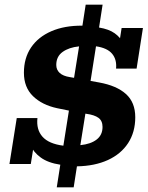

<svg xmlns="http://www.w3.org/2000/svg" viewBox="-20 -703 633 823"><path d="M223.3 100 238.5 3Q185.7 -5 154.5 -27.9Q123.2 -50.7 110.1 -81.8L123.5 -72.1L112 0H20.5L51.8 -197H140.5Q135 -147.4 162.1 -117Q189.2 -86.5 251.6 -78.5L280.7 -262.4L292.3 -225.5L224.6 -239.3Q160.5 -253 121.5 -290.8Q82.5 -328.6 82.5 -391.1Q82.5 -453.9 113 -499.3Q143.6 -544.7 200.2 -569.2Q256.9 -593.7 333.3 -593L347.3 -683H419.8L404.6 -585Q446.9 -578 471.5 -560.4Q496.1 -542.8 507.1 -519.2L489.8 -509.1L501.3 -583H592.7L565.5 -408.9H477.5Q481.2 -448.1 460.4 -472.8Q439.6 -497.5 391.5 -504.5L365.6 -339.7L354.1 -358.7L404.9 -349.5Q479.9 -336 519.9 -300Q559.8 -264.1 559.8 -200.4Q559.8 -136.8 529.3 -89.8Q498.7 -42.8 442.4 -17Q386.1 8.7 309.8 10L295.8 100ZM324.4 -80.8Q369.1 -85.3 394.3 -104.9Q419.5 -124.4 419.5 -158.9Q419.5 -185.1 402.2 -197.8Q384.9 -210.5 350 -215.2L320.7 -219.7L351.1 -247.6ZM294.3 -350 319 -504.2Q275.5 -499.9 248.4 -480.4Q221.2 -460.9 221.2 -424.5Q221.2 -403.9 235.8 -390.4Q250.3 -377 279.4 -372.5L314.7 -366.5Z"/></svg>

Font: Rokkitt SemiBold
Style: Italic
Weight: 600
Italic angle: -9°
Designer: Vernon Adams
Foundry: Vernon Adams
Version: Version 3.103